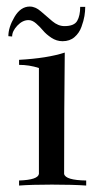

<svg xmlns="http://www.w3.org/2000/svg" viewBox="-20 -575 296 595"><path d="M17.6 -461.9 5.9 -462.9Q5.9 -490.2 24.9 -522.5Q43.9 -554.7 72.3 -554.7Q89.8 -554.7 106.9 -539.6Q124 -524.4 142.1 -509.3Q160.2 -494.1 179.7 -494.1Q210 -494.1 219.2 -510.3Q228.5 -526.4 228.5 -553.7H244.1Q244.1 -540 241.7 -525.4Q239.3 -510.7 232.4 -491.7Q225.6 -472.7 210.9 -460Q196.3 -447.3 173.8 -447.3Q155.3 -447.3 139.2 -458Q123 -468.8 113.3 -480.5Q103.5 -492.2 91.8 -502.4Q80.1 -512.7 68.4 -512.7Q49.8 -512.7 33.7 -495.6Q17.6 -478.5 17.6 -461.9ZM180.7 -412.1Q178.7 -243.2 178.7 -36.1Q182.6 -16.6 247.1 -15.6V0Q207 -2.9 140.6 -2.9Q77.1 -2.9 39.1 0V-15.6Q97.7 -17.6 100.6 -36.1V-364.3Q70.3 -374 39.1 -374V-389.6Q127 -394.5 180.7 -412.1Z"/></svg>

Font: Bentham
Style: Regular
Weight: 400
Version: Version 002.002